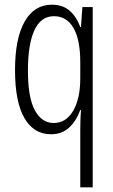

<svg xmlns="http://www.w3.org/2000/svg" viewBox="-20 -562 482 818"><path d="M322 -6Q322 -20 322.5 -43.5Q323 -67 325 -93H322Q304 -45 273.5 -17.5Q243 10 197 10Q124 10 84 -59Q44 -128 44 -263Q44 -398 85 -470Q126 -542 201 -542Q247 -542 276.5 -516.5Q306 -491 322 -447H325L331 -532H375V236H322ZM209 -38Q261 -38 291.5 -89.5Q322 -141 322 -229V-297Q322 -393 293 -443Q264 -493 210 -493Q154 -493 126.5 -433Q99 -373 99 -262Q99 -146 128.5 -92Q158 -38 209 -38Z"/></svg>

Font: Noto Sans Malayalam ExtraCondensed Light
Style: Regular
Weight: 300
Width: 2
Designer: Jelle Bosma - Monotype Design Team
Foundry: Monotype Imaging Inc.
Version: Version 2.104; ttfautohint (v1.8.4.7-5d5b)